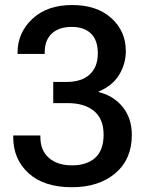

<svg xmlns="http://www.w3.org/2000/svg" viewBox="-20 -746 604 780"><path d="M33.7 -189Q33.7 -99.1 96.2 -42.2Q158.7 14.6 272 14.6Q381.3 14.6 448.5 -42.2Q515.6 -99.1 515.6 -197.8Q515.6 -265.1 478.8 -311Q441.9 -356.9 380.4 -372.1V-374Q437 -397.5 464.1 -442.1Q491.2 -486.8 491.2 -538.6Q491.2 -619.1 432.4 -672.4Q373.5 -725.6 272.9 -725.6Q171.4 -725.6 111.3 -669.2Q51.3 -612.8 51.3 -532.2V-526.9H161.6V-532.7Q161.6 -583 190.7 -609.9Q219.7 -636.7 271.5 -636.7Q321.3 -636.7 349.4 -609.9Q377.4 -583 377.4 -528.8Q377.4 -474.1 344.5 -443.6Q311.5 -413.1 250 -413.1H196.3V-327.1H254.9Q323.2 -327.1 362.1 -294.9Q400.9 -262.7 400.9 -199.2Q400.9 -135.3 366.5 -104.7Q332 -74.2 272.9 -74.2Q213.4 -74.2 178.7 -104.5Q144 -134.8 144 -189.5V-195.8H33.7Z"/></svg>

Font: Roboto Flex
Style: wght 500 wdth 100 opsz 14.0 GRAD 0.00 slnt 0.00 XTRA 468 XOPQ 96 YOPQ 79 YTLC 514 YTUC 712 YTAS 750 YTDE -203.00 YTFI 738
Weight: 500
Designer: Berlow after Robertson
Foundry: Google
Version: Version 3.100